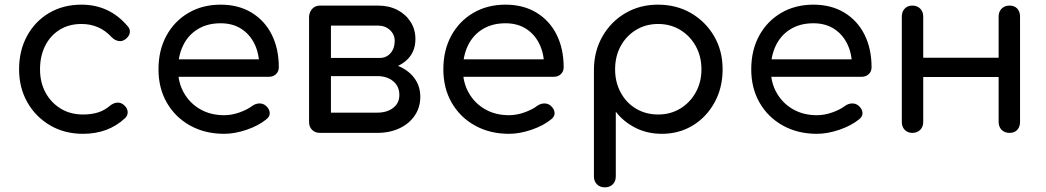

<svg xmlns="http://www.w3.org/2000/svg" viewBox="-20 -571 4493 825"><path d="M337 4Q257 4 195 -32.5Q133 -69 97.5 -131.5Q62 -194 62 -273Q62 -354 96.5 -417Q131 -480 191.5 -515.5Q252 -551 330 -551Q390 -551 439.5 -528Q489 -505 528 -459Q541 -445 537.5 -429Q534 -413 517 -401Q504 -392 488.5 -395Q473 -398 460 -411Q408 -468 330 -468Q277 -468 237 -443.5Q197 -419 174.5 -375Q152 -331 152 -273Q152 -217 175.5 -173.5Q199 -130 240.5 -104.5Q282 -79 337 -79Q373 -79 401.5 -88Q430 -97 453 -117Q468 -129 483.5 -130Q499 -131 511 -121Q527 -108 528.5 -91.5Q530 -75 517 -63Q445 4 337 4Z M943 4Q861 4 797 -31.5Q733 -67 697 -129.5Q661 -192 661 -273Q661 -355 695 -417.5Q729 -480 789.5 -515.5Q850 -551 928 -551Q1005 -551 1061.5 -516.5Q1118 -482 1148 -421.5Q1178 -361 1178 -282Q1178 -264 1166 -252.5Q1154 -241 1135 -241H725V-316H1136L1094 -287Q1094 -340 1074 -381.5Q1054 -423 1017 -447Q980 -471 928 -471Q871 -471 829.5 -445.5Q788 -420 766.5 -375Q745 -330 745 -273Q745 -216 770.5 -171.5Q796 -127 840.5 -101.5Q885 -76 943 -76Q976 -76 1009.5 -88Q1043 -100 1064 -116Q1078 -126 1094 -126.5Q1110 -127 1122 -117Q1138 -103 1139 -86.5Q1140 -70 1124 -58Q1091 -31 1040 -13.5Q989 4 943 4Z M1355 0Q1334 0 1321 -13Q1308 -26 1308 -47V-501Q1310 -521 1322.5 -534Q1335 -547 1355 -547Q1376 -547 1389 -534Q1402 -521 1402 -500V-322H1601V-304Q1655 -304 1697 -285Q1739 -266 1762.5 -232.5Q1786 -199 1786 -155Q1786 -110 1762.5 -75Q1739 -40 1697 -20Q1655 0 1601 0ZM1402 -87H1601Q1643 -87 1669.5 -107.5Q1696 -128 1696 -163Q1696 -200 1669.5 -222Q1643 -244 1601 -244H1402ZM1516 -272V-322H1612Q1640 -322 1658 -342.5Q1676 -363 1676 -395Q1676 -423 1655.5 -442Q1635 -461 1604 -461H1356V-547H1604Q1651 -547 1687 -528.5Q1723 -510 1744 -477.5Q1765 -445 1765 -403Q1765 -343 1721.5 -307.5Q1678 -272 1612 -272Z M2167 4Q2085 4 2021 -31.5Q1957 -67 1921 -129.5Q1885 -192 1885 -273Q1885 -355 1919 -417.5Q1953 -480 2013.5 -515.5Q2074 -551 2152 -551Q2229 -551 2285.5 -516.5Q2342 -482 2372 -421.5Q2402 -361 2402 -282Q2402 -264 2390 -252.5Q2378 -241 2359 -241H1949V-316H2360L2318 -287Q2318 -340 2298 -381.5Q2278 -423 2241 -447Q2204 -471 2152 -471Q2095 -471 2053.5 -445.5Q2012 -420 1990.5 -375Q1969 -330 1969 -273Q1969 -216 1994.5 -171.5Q2020 -127 2064.5 -101.5Q2109 -76 2167 -76Q2200 -76 2233.5 -88Q2267 -100 2288 -116Q2302 -126 2318 -126.5Q2334 -127 2346 -117Q2362 -103 2363 -86.5Q2364 -70 2348 -58Q2315 -31 2264 -13.5Q2213 4 2167 4Z M2579 234Q2558 234 2545 221Q2532 208 2532 187V-274Q2533 -353 2569.5 -416Q2606 -479 2668 -515Q2730 -551 2807 -551Q2887 -551 2949.5 -514.5Q3012 -478 3048.5 -415.5Q3085 -353 3085 -273Q3085 -194 3050.5 -131Q3016 -68 2957 -32Q2898 4 2824 4Q2762 4 2711 -21.5Q2660 -47 2626 -91V187Q2626 208 2613 221Q2600 234 2579 234ZM2808 -79Q2861 -79 2903 -104.5Q2945 -130 2969.5 -174Q2994 -218 2994 -273Q2994 -329 2969.5 -373Q2945 -417 2903 -442.5Q2861 -468 2808 -468Q2755 -468 2713 -442.5Q2671 -417 2647 -373Q2623 -329 2623 -273Q2623 -218 2647 -173.5Q2671 -129 2713 -104Q2755 -79 2808 -79Z M3490 4Q3408 4 3344 -31.5Q3280 -67 3244 -129.5Q3208 -192 3208 -273Q3208 -355 3242 -417.5Q3276 -480 3336.5 -515.5Q3397 -551 3475 -551Q3552 -551 3608.5 -516.5Q3665 -482 3695 -421.5Q3725 -361 3725 -282Q3725 -264 3713 -252.5Q3701 -241 3682 -241H3272V-316H3683L3641 -287Q3641 -340 3621 -381.5Q3601 -423 3564 -447Q3527 -471 3475 -471Q3418 -471 3376.5 -445.5Q3335 -420 3313.5 -375Q3292 -330 3292 -273Q3292 -216 3317.5 -171.5Q3343 -127 3387.5 -101.5Q3432 -76 3490 -76Q3523 -76 3556.5 -88Q3590 -100 3611 -116Q3625 -126 3641 -126.5Q3657 -127 3669 -117Q3685 -103 3686 -86.5Q3687 -70 3671 -58Q3638 -31 3587 -13.5Q3536 4 3490 4Z M4318 0Q4297 0 4284 -13Q4271 -26 4271 -47V-500Q4271 -521 4284 -534Q4297 -547 4318 -547Q4339 -547 4351 -534Q4363 -521 4363 -500V-47Q4363 -26 4351 -13Q4339 0 4318 0ZM3900 0Q3880 0 3867.5 -13Q3855 -26 3855 -47V-500Q3855 -521 3867.5 -534Q3880 -547 3900 -547Q3921 -547 3934 -534Q3947 -521 3947 -500V-47Q3947 -26 3934 -13Q3921 0 3900 0ZM3934 -240V-323H4299V-240Z"/></svg>

Font: Comfortaa SemiBold
Style: Regular
Weight: 600
Designer: Johan Aakerlund
Foundry: Johan Aakerlund
Version: Version 3.104; ttfautohint (v1.8.1.43-b0c9)